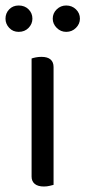

<svg xmlns="http://www.w3.org/2000/svg" viewBox="-35 -674 311 699"><path d="M80 -343H160V-1Q156 0 146 2.5Q136 5 125 5Q103 5 91.5 -4.5Q80 -14 80 -31ZM160 -292H80V-461Q85 -463 95 -465Q105 -467 116 -467Q138 -467 149 -457.5Q160 -448 160 -430ZM83 -606Q83 -587 69 -572.5Q55 -558 33 -558Q12 -558 -1.5 -572.5Q-15 -587 -15 -606Q-15 -626 -1.5 -640Q12 -654 33 -654Q55 -654 69 -640Q83 -626 83 -606ZM256 -606Q256 -587 241.5 -572.5Q227 -558 206 -558Q186 -558 171.5 -572.5Q157 -587 157 -606Q157 -626 171.5 -640Q186 -654 206 -654Q227 -654 241.5 -640Q256 -626 256 -606Z"/></svg>

Font: Baloo Bhaijaan 2
Style: Regular
Weight: 400
Designer: Sanskriti Dholi, Noopur Datye and Ek Type
Foundry: Ek Type
Version: Version 1.701